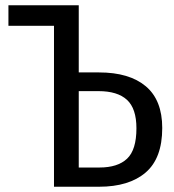

<svg xmlns="http://www.w3.org/2000/svg" viewBox="-20 -709 660 729"><path d="M596 -223Q596 -108 533 -54Q470 0 356 0H185V-611H12V-689H279V-434H356Q471 -434 533.5 -381.5Q596 -329 596 -223ZM498 -222Q498 -297 462 -330Q426 -363 354 -363H279V-73H358Q427 -73 462.5 -106.5Q498 -140 498 -222Z"/></svg>

Font: Fira Sans Condensed
Style: Regular
Weight: 400
Width: 3
Designer: bBox Type GmbH & Carrois Corporate GbR & Edenspiekermann AG
Foundry: bBox Type GmbH & Carrois Corporate GbR & Edenspiekermann AG
Version: Version 4.301